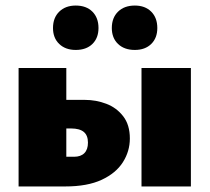

<svg xmlns="http://www.w3.org/2000/svg" viewBox="-20 -672 756 692"><path d="M47 0V-427H219V-107H247Q271 -107 284 -120Q297 -133 297 -158Q297 -184 282 -196.5Q267 -209 236 -209H179V-312H286Q326 -312 363 -298Q400 -284 424 -253Q448 -222 448 -173Q448 -127 423 -87.5Q398 -48 346.5 -24Q295 0 215 0ZM490 0V-427H668V0ZM253 -492Q216 -492 193.5 -513.5Q171 -535 171 -571Q171 -608 193.5 -630Q216 -652 253 -652Q291 -652 313 -630Q335 -608 335 -571Q335 -535 313 -513.5Q291 -492 253 -492ZM466 -492Q428 -492 405.5 -513.5Q383 -535 383 -571Q383 -608 405.5 -630Q428 -652 466 -652Q503 -652 525 -630Q547 -608 547 -571Q547 -535 525 -513.5Q503 -492 466 -492Z"/></svg>

Font: Ysabeau Infant Black
Style: Regular
Weight: 900
Designer: Christian Thalmann (Catharsis Fonts)
Version: Version 2.001;gftools[0.9.30]; featfreeze: ss01,ss02,lnum